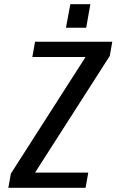

<svg xmlns="http://www.w3.org/2000/svg" viewBox="-20 -900 558 920"><path d="M20 0 32 -68 390 -627H135L148 -700H518L506 -632L148 -73H403L390 0ZM296 -767 317 -880H413L393 -767Z"/></svg>

Font: Cuprum Medium
Style: Italic
Weight: 500
Italic angle: -10°
Version: Version 3.000